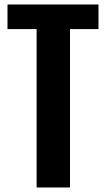

<svg xmlns="http://www.w3.org/2000/svg" viewBox="-20 -830 470 850"><path d="M142.1 0V-701.2H13.2V-810.1H416V-701.2H290V0Z"/></svg>

Font: Oswald Medium
Style: Regular
Weight: 500
Designer: Vernon Adams
Foundry: Vernon Adams
Version: Version 4.103